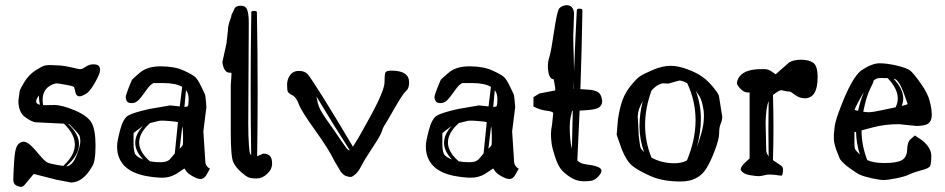

<svg xmlns="http://www.w3.org/2000/svg" viewBox="-20 -684 3638 739"><path d="M234.4 -43.9C267.6 -72.3 284.2 -100.6 284.2 -128.9C284.2 -154.9 270.2 -181 242.2 -207H245.6L267.1 -185.1C275.9 -175.9 281.7 -168.9 284.7 -163.8C287.6 -158.8 289.1 -150.8 289.1 -139.9C289.1 -129 285.3 -113.6 277.8 -93.8C270.3 -73.9 263.3 -61 256.6 -54.9C249.9 -48.9 245.2 -45.6 242.4 -44.9C239.7 -44.3 237 -43.9 234.4 -43.9ZM129.9 -316.9V-311.5C129.9 -302.1 131.2 -291.8 133.8 -280.8C124 -283 119.1 -287.2 119.1 -293.2C119.1 -299.2 122.7 -307.1 129.9 -316.9ZM50.8 -296.9C50.8 -267.3 59.2 -246.3 75.9 -233.9C92.7 -221.5 106.1 -214.7 116.2 -213.4H116.7L226.1 -208C254.1 -181 268.1 -154.1 268.1 -127.4C268.1 -100.1 253.3 -72.8 223.6 -45.4C218.1 -46.1 208 -47.7 193.4 -50.3C178.7 -52.9 168.1 -55.8 161.4 -59.1C154.7 -62.3 143.2 -73.7 127 -93.3C110.7 -112.8 98.6 -125.2 90.8 -130.6C83 -136 76.5 -138.7 71.3 -138.7C66.1 -138.7 60.5 -136.7 54.7 -132.8C48.8 -128.9 44.3 -121.6 41 -110.8C37.8 -100.1 35.3 -80.4 33.7 -51.8C32.1 -23.1 31.2 -3.3 31.2 7.6C31.2 18.5 34.9 25.8 42.2 29.5C49.6 33.3 55.5 35.2 60.1 35.2C64.6 35.2 69 33.2 73.2 29.3L109.9 -14.6L197.3 7.8L254.4 18.6C285 17.3 311.5 -2.9 334 -42C343.1 -54.4 347.7 -81.4 347.7 -123C347.7 -164.7 342.4 -194.4 332 -212.2C321.6 -229.9 300.1 -245.6 267.6 -259.3C235 -272.9 209.3 -279.8 190.4 -279.8C171.5 -279.8 160.5 -279.6 157.2 -279.3H151.6H146C144.7 -286.5 144 -293.3 144 -299.8C144 -333 161.1 -354.2 195.3 -363.3C202.1 -363 214.5 -361.2 232.4 -357.9C250.3 -354.7 260.6 -352.1 263.2 -350.1C265.8 -348.1 267.9 -342.1 269.5 -332C271.2 -321.9 275.1 -315.9 281.2 -314L282.2 -313.5H289.1C292.6 -313.5 299.6 -316.4 310.1 -322.3C320.5 -328.1 332.3 -342.7 345.5 -366C358.6 -389.2 365.2 -405 365.2 -413.3C365.2 -421.6 363.2 -427.6 359.1 -431.2C355.1 -434.7 348.2 -436.5 338.6 -436.5C329 -436.5 319.8 -433.6 311 -427.7C302.2 -421.9 296.6 -418.8 294.2 -418.5C291.7 -418.1 289.2 -418 286.6 -418C284 -418 274 -420.1 256.6 -424.3C239.2 -428.5 222.9 -431.2 207.8 -432.1C192.6 -433.1 181 -433.6 172.9 -433.6C164.7 -433.6 157.6 -432.9 151.4 -431.4C145.2 -429.9 133.8 -423.9 117.2 -413.3C100.6 -402.8 86.7 -388.6 75.4 -370.8C64.2 -353.1 57.6 -340.7 55.7 -333.5Z M702.6 -275.4C700 -273.4 695.8 -272.5 689.9 -272.5L691.4 -288.6L695.8 -336.9C702.6 -328.5 706.1 -316.9 706.1 -302.2C706.1 -287.6 704.9 -278.6 702.6 -275.4ZM665 -213.9C660.8 -173.8 656.7 -133.6 652.8 -93.3C648.6 -88.4 642.8 -81.5 635.5 -72.8C628.2 -64 616.2 -59.6 599.6 -59.6C583 -59.6 568.8 -60.7 557.1 -63C529.5 -87.1 515.6 -111.3 515.6 -135.7C515.6 -160.5 529.6 -185.4 557.6 -210.4C574.5 -214.4 584.9 -216.9 588.6 -218C592.4 -219.2 597.6 -219.7 604.2 -219.7C610.9 -219.7 621.5 -219.1 636 -217.8C650.5 -216.5 660.2 -215.2 665 -213.9ZM774.4 -271.5C774.4 -274.1 773.8 -282.2 772.5 -295.9C771.2 -309.6 770.1 -317.5 769.3 -319.8C768.5 -322.1 763.6 -332.4 754.6 -350.8C745.7 -369.2 737.9 -381.5 731.2 -387.7C724.5 -393.9 709.6 -402.3 686.5 -412.8C663.4 -423.4 634.1 -428.7 598.6 -428.7C563.2 -428.7 535.8 -420.1 516.6 -402.8C513.7 -400.2 510.3 -397.3 506.6 -394C502.8 -390.8 500.2 -388.4 498.5 -387C496.9 -385.5 495.1 -383.9 493.2 -382.1C491.2 -380.3 489.8 -378.8 489 -377.7C488.2 -376.5 487.3 -375.1 486.3 -373.3C485.4 -371.5 481.4 -361.7 474.4 -344C467.4 -326.3 463.9 -314.8 463.9 -309.6C463.9 -304.4 465.4 -299.3 468.5 -294.4C471.6 -289.6 477.7 -287.1 486.8 -287.1C495.9 -287.1 503.9 -290.2 510.7 -296.4C517.6 -302.6 526.2 -313.2 536.6 -328.1C547 -343.1 555 -352.9 560.5 -357.4C566.1 -362 570 -364.3 572.3 -364.3H608.4C640.6 -364.3 664.9 -359.4 681.2 -349.6C677.9 -324.5 674.8 -299.5 671.9 -274.4L634.8 -278.3L555.2 -264.6C514.5 -255.5 487.5 -247.2 474.1 -239.7C460.8 -232.3 450.2 -213.6 442.4 -183.8C434.6 -154.1 430.7 -134 430.7 -123.5C430.7 -113.1 431.3 -104.2 432.6 -96.7C442.1 -50.1 476.4 -20.5 535.6 -7.8C562.7 -2.6 585.7 0 604.7 0C623.8 0 641.6 -4.9 658.2 -14.6L688.5 -34.7L689.9 -35.6C691.2 -34.3 693.5 -30.9 696.8 -25.4C700 -19.9 708 -13.4 720.7 -6.1C733.4 1.2 743.5 4.9 751 4.9H752C761.7 4.9 769.7 -1.1 775.9 -13.2L788.1 -34.7L780.3 -40C774.4 -45.9 771.2 -52.2 770.5 -59.1L762.7 -178.2ZM671.4 -111.3C675 -140.3 678.4 -169.1 681.6 -197.8C683.6 -189.6 684.6 -176.7 684.6 -158.9C684.6 -141.2 684.3 -130.7 683.8 -127.4C683.3 -124.2 679.2 -118.8 671.4 -111.3ZM530.3 -199.7C510.4 -177.6 500.5 -155.8 500.5 -134.3C500.5 -112.8 510.7 -91.5 531.2 -70.3C516.9 -75.8 507.2 -81.9 502 -88.6C496.7 -95.3 494.1 -110 494.1 -132.8V-171.9Z M969.7 -82.5C971 -164.9 971.7 -247.7 971.7 -331.1C971.7 -432.3 970.7 -534.2 968.8 -636.7C968.8 -640.3 965.2 -642.1 958 -642.1C950.8 -642.1 947.3 -640.3 947.3 -636.7C945.6 -540 944.8 -443.2 944.8 -346.2C944.8 -259.9 945.5 -173.3 946.8 -86.4C945.8 -87.7 944.5 -89.6 942.9 -92C941.2 -94.5 939.6 -106 938 -126.7C936.4 -147.4 935.5 -174.2 935.5 -207L937.5 -596.7C937.5 -618.8 935.5 -635.3 931.6 -646C927.7 -656.7 919.3 -662.1 906.2 -662.1C893.2 -662.1 884.8 -657.5 881.1 -648.2C877.4 -638.9 874.8 -633.4 873.3 -631.6C871.8 -629.8 870.8 -626.8 870.4 -622.6C869.9 -618.3 869.1 -615.5 868.2 -614C867.2 -612.5 865.2 -606.9 862.1 -596.9C859 -587 857.4 -577.1 857.4 -567.4L851.6 -516.6L835.9 -444.8V-444.3C839.8 -417.6 849 -404.3 863.3 -404.3L871.1 -403.8C870.8 -389.5 869.8 -374.5 868.2 -358.9V-175.8C868.2 -112.3 871.4 -73.7 877.9 -60.1C884.4 -46.4 894 -33.9 906.7 -22.7C919.4 -11.5 929.2 -4.4 936 -1.5C942.9 1.5 953.5 2.9 968 2.9C982.5 2.9 996 -3 1008.5 -14.9C1021.1 -26.8 1027.3 -40 1027.3 -54.4C1027.3 -68.9 1024.3 -78.9 1018.3 -84.5C1012.3 -90 1003.9 -92.8 993.2 -92.8Z M1197.8 -313C1239.4 -243.3 1282.4 -174 1326.7 -105C1326.3 -105 1324.5 -105.6 1321 -106.7C1317.6 -107.8 1307.7 -120.7 1291.3 -145.3C1274.8 -169.8 1256.8 -195.8 1237.3 -223.1C1217.8 -250.5 1206.5 -271.7 1203.4 -286.9C1200.3 -302 1198.4 -310.7 1197.8 -313ZM1487.3 -412.1C1474 -412.1 1466.1 -409.9 1463.6 -405.5C1461.2 -401.1 1460 -388.5 1460 -367.7C1460 -346.8 1442.9 -304.9 1408.7 -241.7C1374.5 -178.5 1351.1 -137.9 1338.4 -119.6C1288.2 -203.9 1248.7 -269.1 1219.7 -315.2C1190.8 -361.2 1172.4 -388.8 1164.8 -397.7C1157.1 -406.7 1145.8 -411.1 1130.9 -411.1C1115.9 -411.1 1104.5 -405.8 1096.7 -395C1088.9 -384.3 1085 -371.9 1085 -357.9C1085 -343.9 1086 -334.8 1088.1 -330.6C1090.3 -326.3 1096.1 -321.9 1105.7 -317.1C1115.3 -312.4 1123.5 -301 1130.1 -283C1136.8 -264.9 1157.6 -231.6 1192.6 -183.1C1227.6 -134.6 1252.6 -94.7 1267.6 -63.5L1291.5 -23.4C1297.7 -15 1304.2 -9.4 1311 -6.8C1317.9 -4.2 1323.8 -2.9 1328.9 -2.9C1333.9 -2.9 1340.4 -6.5 1348.4 -13.7C1356.4 -20.8 1364 -31.7 1371.3 -46.4C1378.7 -61 1392.9 -84.3 1414.1 -116.2C1435.2 -148.1 1447.1 -168.8 1449.7 -178.2C1452.3 -187.7 1455.6 -195.3 1459.7 -201.2C1463.8 -207 1476.6 -228.9 1498.3 -266.8C1519.9 -304.8 1534.7 -327 1542.7 -333.5C1550.7 -340 1554.7 -351.1 1554.7 -366.7C1554.7 -397 1532.2 -412.1 1487.3 -412.1Z M1891.1 -275.4C1888.5 -273.4 1884.3 -272.5 1878.4 -272.5L1879.9 -288.6L1884.3 -336.9C1891.1 -328.5 1894.5 -316.9 1894.5 -302.2C1894.5 -287.6 1893.4 -278.6 1891.1 -275.4ZM1853.5 -213.9C1849.3 -173.8 1845.2 -133.6 1841.3 -93.3C1837.1 -88.4 1831.3 -81.5 1824 -72.8C1816.7 -64 1804.7 -59.6 1788.1 -59.6C1771.5 -59.6 1757.3 -60.7 1745.6 -63C1717.9 -87.1 1704.1 -111.3 1704.1 -135.7C1704.1 -160.5 1718.1 -185.4 1746.1 -210.4C1763 -214.4 1773.4 -216.9 1777.1 -218C1780.8 -219.2 1786.1 -219.7 1792.7 -219.7C1799.4 -219.7 1810 -219.1 1824.5 -217.8C1838.9 -216.5 1848.6 -215.2 1853.5 -213.9ZM1962.9 -271.5C1962.9 -274.1 1962.2 -282.2 1960.9 -295.9C1959.6 -309.6 1958.6 -317.5 1957.8 -319.8C1956.9 -322.1 1952.1 -332.4 1943.1 -350.8C1934.2 -369.2 1926.4 -381.5 1919.7 -387.7C1913 -393.9 1898.1 -402.3 1875 -412.8C1851.9 -423.4 1822.6 -428.7 1787.1 -428.7C1751.6 -428.7 1724.3 -420.1 1705.1 -402.8C1702.1 -400.2 1698.8 -397.3 1695.1 -394C1691.3 -390.8 1688.6 -388.4 1687 -387C1685.4 -385.5 1683.6 -383.9 1681.6 -382.1C1679.7 -380.3 1678.3 -378.8 1677.5 -377.7C1676.7 -376.5 1675.8 -375.1 1674.8 -373.3C1673.8 -371.5 1669.8 -361.7 1662.8 -344C1655.8 -326.3 1652.3 -314.8 1652.3 -309.6C1652.3 -304.4 1653.9 -299.3 1657 -294.4C1660.1 -289.6 1666.2 -287.1 1675.3 -287.1C1684.4 -287.1 1692.4 -290.2 1699.2 -296.4C1706.1 -302.6 1714.7 -313.2 1725.1 -328.1C1735.5 -343.1 1743.5 -352.9 1749 -357.4C1754.6 -362 1758.5 -364.3 1760.7 -364.3H1796.9C1829.1 -364.3 1853.4 -359.4 1869.6 -349.6C1866.4 -324.5 1863.3 -299.5 1860.4 -274.4L1823.2 -278.3L1743.7 -264.6C1703 -255.5 1675.9 -247.2 1662.6 -239.7C1649.3 -232.3 1638.7 -213.6 1630.9 -183.8C1623 -154.1 1619.1 -134 1619.1 -123.5C1619.1 -113.1 1619.8 -104.2 1621.1 -96.7C1630.5 -50.1 1664.9 -20.5 1724.1 -7.8C1751.1 -2.6 1774.2 0 1793.2 0C1812.3 0 1830.1 -4.9 1846.7 -14.6L1877 -34.7L1878.4 -35.6C1879.7 -34.3 1882 -30.9 1885.3 -25.4C1888.5 -19.9 1896.5 -13.4 1909.2 -6.1C1921.9 1.2 1932 4.9 1939.5 4.9H1940.4C1950.2 4.9 1958.2 -1.1 1964.4 -13.2L1976.6 -34.7L1968.8 -40C1962.9 -45.9 1959.6 -52.2 1959 -59.1L1951.2 -178.2ZM1859.9 -111.3C1863.4 -140.3 1866.9 -169.1 1870.1 -197.8C1872.1 -189.6 1873 -176.7 1873 -158.9C1873 -141.2 1872.8 -130.7 1872.3 -127.4C1871.8 -124.2 1867.7 -118.8 1859.9 -111.3ZM1718.8 -199.7C1698.9 -177.6 1689 -155.8 1689 -134.3C1689 -112.8 1699.2 -91.5 1719.7 -70.3C1705.4 -75.8 1695.6 -81.9 1690.4 -88.6C1685.2 -95.3 1682.6 -110 1682.6 -132.8V-171.9Z M2296.9 -299.8V-300.3C2295.2 -314.9 2289.7 -324.9 2280.3 -330.1C2270.8 -335.3 2258.4 -338.3 2242.9 -339.1C2227.5 -339.9 2217.8 -340.5 2213.9 -340.8C2217.4 -441.7 2220.1 -543.1 2221.7 -645C2221.7 -648.6 2218.2 -650.5 2211.2 -650.6C2204.2 -650.8 2200.5 -649.1 2200.2 -645.5C2196 -567.4 2192.4 -488.9 2189.5 -410.2C2189.5 -426.4 2189 -448.4 2188 -476.1C2187 -503.7 2186.5 -527.3 2186.5 -546.9L2189.5 -632.8V-633.3C2188.8 -642.7 2186 -650.2 2181.2 -655.8C2176.3 -661.3 2169.6 -664.1 2161.1 -664.1H2160.6C2148.6 -663.4 2139.2 -659.2 2132.3 -651.4L2131.8 -650.9C2126.3 -642.1 2119.9 -612.7 2112.5 -562.7C2105.2 -512.8 2099.4 -481 2095.2 -467.5C2091 -454 2088.9 -442.4 2088.9 -432.6V-419.4C2090.2 -406.7 2092.4 -396.9 2095.7 -389.9C2099 -382.9 2104.2 -379.2 2111.3 -378.9L2117.2 -344.7C2117.2 -340.5 2117 -337.6 2116.7 -335.9L2056.2 -324.2L2033.2 -310.1V-273.9L2036.1 -272.5C2051.8 -264.6 2067.7 -259.8 2084 -257.8C2100.3 -255.9 2108.7 -252.8 2109.4 -248.5L2105 -205.6C2102.1 -190.6 2100.6 -178.1 2100.6 -168C2100.6 -157.9 2101.4 -146.2 2103 -132.8C2104.7 -119.5 2109 -102.3 2116 -81.3C2123 -60.3 2130.2 -44.8 2137.7 -34.7C2145.2 -24.6 2157.1 -14 2173.6 -2.9C2190 8.1 2207.4 13.7 2225.6 13.7C2243.8 13.7 2256.3 12.4 2262.9 9.8C2269.6 7.2 2276.6 2 2283.9 -5.9C2291.3 -13.7 2294.9 -20.8 2294.9 -27.1C2294.9 -33.4 2289.5 -38.6 2278.6 -42.5C2267.7 -46.4 2254.2 -49.2 2238 -51C2221.9 -52.8 2210 -57.9 2202.1 -66.4C2205.4 -130.2 2208.3 -194.2 2210.9 -258.3L2227.1 -259.3C2256 -260.6 2275.1 -264 2284.2 -269.5C2293.3 -275.1 2297.9 -284 2297.9 -296.4V-297.4ZM2176.8 -234.9 2182.1 -257.3H2184.6C2183.3 -208.5 2182.1 -159.7 2181.2 -110.8C2177.9 -124.2 2175.7 -138.3 2174.6 -153.3C2173.4 -168.3 2172.9 -182.9 2172.9 -197C2172.9 -211.2 2174.2 -223.8 2176.8 -234.9ZM2188.5 -376C2188.2 -364.9 2187.7 -353.7 2187 -342.3H2186Z M2459 -98.1C2450.8 -106.9 2446.2 -113.1 2445.1 -116.7C2443.9 -120.3 2441.7 -134.9 2438.5 -160.6L2434.6 -236.3C2435.2 -254.9 2441.7 -274.3 2454.1 -294.4C2445.6 -263.2 2441.4 -231 2441.4 -198C2441.4 -165 2447.3 -131.7 2459 -98.1ZM2487.8 -335.9C2497.2 -346 2505.9 -353.1 2513.9 -357.2C2521.9 -361.2 2528.2 -363.3 2532.7 -363.3L2552.2 -362.3L2594.7 -374C2602.2 -374 2612.3 -370.6 2625 -363.8C2646.5 -318.2 2657.2 -270.7 2657.2 -221.2C2657.2 -171.7 2646.2 -120.1 2624 -66.4C2610 -59.2 2594.9 -55.7 2578.6 -55.7H2575.7C2542.8 -55.7 2513.3 -63 2487.3 -77.6C2471 -118 2462.9 -159.7 2462.9 -202.9C2462.9 -246 2471.2 -290.4 2487.8 -335.9ZM2658.2 -334.5C2660.8 -331.2 2665.5 -324.1 2672.4 -313C2679.2 -301.9 2684.6 -283.2 2688.5 -256.8L2689.5 -238.3C2689.5 -215.5 2685.9 -192.1 2678.7 -168.2C2671.5 -144.3 2665.9 -127.3 2661.6 -117.2C2672.4 -154 2677.7 -190.5 2677.7 -226.8C2677.7 -263.1 2671.2 -299 2658.2 -334.5ZM2560.8 -430.7C2540.4 -430.7 2518.1 -425.5 2493.7 -415.3C2469.2 -405 2452.3 -396.6 2442.9 -390.1C2433.4 -383.6 2421.8 -371.7 2408 -354.5C2394.1 -337.2 2383.5 -318.8 2376.2 -299.3C2368.9 -279.8 2363 -254.6 2358.4 -223.6L2353.5 -165.5L2373.5 -108.4C2385.6 -78.5 2399.3 -57.4 2414.6 -45.2C2429.9 -33 2453.1 -19.9 2484.4 -6.1C2515.6 7.7 2554.1 14.6 2599.9 14.6C2645.6 14.6 2678.7 -2.4 2699.2 -36.6C2710.6 -55.2 2721.6 -78.7 2732.2 -107.2C2742.8 -135.7 2748 -157.3 2748 -172.1C2748 -186.9 2750 -198.7 2753.9 -207.5C2757.8 -216.3 2759.8 -225.6 2759.8 -235.4L2747.1 -315.4C2744.8 -322.3 2737.4 -333.3 2724.9 -348.6C2712.3 -363.9 2699.1 -376.8 2685.1 -387.2C2671.1 -397.6 2651.9 -407.5 2627.7 -416.7C2603.4 -426 2581.1 -430.7 2560.8 -430.7Z M2926.8 -213.4C2927.7 -251.1 2931.6 -278.6 2938.5 -295.9C2937.8 -260.4 2937.5 -224.8 2937.5 -189C2937.5 -153.2 2937.8 -117.4 2938.5 -81.5C2933.6 -88.7 2930.5 -95.7 2929.2 -102.5ZM3009.8 -332H3018.6C3021.2 -332 3028.3 -327.6 3040 -318.8C3051.8 -310.1 3064.1 -305.7 3077.1 -305.7C3110.4 -305.7 3127 -332.7 3127 -386.7C3127 -416 3121.3 -434.6 3109.9 -442.4C3098.5 -450.2 3083.1 -454.1 3063.7 -454.1C3044.4 -454.1 3029.3 -450.8 3018.6 -444.3H3018.1L2965.3 -397.9L2952.6 -407.2C2942.2 -414.4 2932.6 -418 2923.8 -418H2910.2C2862.6 -418 2832.8 -405.4 2820.8 -380.4C2817.9 -373.9 2816.4 -368.3 2816.4 -363.8C2816.4 -359.2 2820.9 -352.1 2829.8 -342.5C2838.8 -332.9 2848.3 -328.1 2858.4 -328.1H2865.2V-74.2L2847.7 -58.1C2836.6 -48 2831.1 -39.4 2831.1 -32.2V-30.8L2831.5 -29.8C2837.1 -19.4 2848.4 -12.8 2865.5 -10C2882.6 -7.2 2894 -5.9 2899.7 -5.9C2905.4 -5.9 2914.1 -7.3 2925.8 -10.3C2930.3 -11.6 2936.2 -12.2 2943.4 -12.2C2954.4 -12.2 2968.6 -10.7 2985.8 -7.8H2986.8C2991.4 -7.8 2993.7 -15.5 2993.7 -30.8L2993.2 -37.1C2992.8 -38.1 2992.3 -39.2 2991.5 -40.5C2990.6 -41.8 2989.8 -43.1 2989 -44.2C2988.2 -45.3 2983.1 -49 2973.6 -55.2C2964.2 -61.4 2958 -65.4 2955.1 -67.4C2956.4 -109 2957 -150.7 2957 -192.4C2957 -234 2956.4 -276 2955.1 -318.4C2970.7 -330.7 2981.4 -336.9 2987.3 -336.9Z M3302.7 -253.9C3310.2 -292.3 3319 -321.6 3329.1 -341.8C3337.9 -359.4 3342.3 -369.5 3342.3 -372.1C3342.3 -372.7 3342.1 -373 3341.8 -373C3342.4 -373.7 3345 -375.7 3349.4 -378.9C3353.8 -382.2 3361.6 -383.8 3372.8 -383.8C3384 -383.8 3391.9 -383.6 3396.5 -383.3C3422.5 -356.3 3435.5 -330.2 3435.5 -305.2C3435.5 -293.5 3432.8 -282.1 3427.2 -271C3414.6 -268.4 3396.2 -264.6 3372.3 -259.5C3348.4 -254.5 3333.2 -252 3326.7 -252C3320.1 -252 3312.2 -252.6 3302.7 -253.9ZM3386.2 -56.6H3378.9C3354.2 -57 3333.8 -60.7 3317.9 -67.9C3303.5 -105 3296.2 -143.1 3295.9 -182.1C3296.5 -182.5 3311.8 -186.5 3341.8 -194.3C3371.7 -202.1 3404.6 -206.1 3440.4 -206.1L3506.8 -199.2C3529.6 -199.2 3545.2 -202.6 3553.7 -209.2C3562.2 -215.9 3566.4 -226.6 3566.4 -241.2C3566.4 -255.9 3563.9 -273.4 3558.8 -293.9C3553.8 -314.5 3542 -337.7 3523.4 -363.8C3504.9 -389.8 3491.4 -406.1 3482.9 -412.6C3474.4 -419.1 3457.6 -425.4 3432.4 -431.4C3407.1 -437.4 3384.8 -440.4 3365.5 -440.4C3346.1 -440.4 3323.3 -431.7 3297.1 -414.3C3270.9 -396.9 3241 -342.3 3207.5 -250.5C3197.4 -222.2 3192.2 -202.1 3191.9 -190.4L3189.5 -166V-148.9C3189.5 -140.1 3192.2 -127.1 3197.8 -109.9L3212.9 -71.8C3220.4 -61 3233 -49.2 3250.7 -36.4C3268.5 -23.5 3281.9 -15.1 3291 -11C3300.1 -6.9 3314.8 -2.6 3335 2C3355.1 6.5 3370.5 8.8 3381.1 8.8C3391.7 8.8 3408 6.6 3429.9 2.2C3451.9 -2.2 3469.1 -7.3 3481.4 -13.2C3493.8 -19 3509.3 -24.3 3527.8 -29.1C3546.4 -33.8 3557.1 -39.1 3560.1 -45.2C3563 -51.2 3564.5 -64.3 3564.5 -84.5C3564.5 -104.7 3553.1 -124.2 3530.3 -143.1L3529.8 -143.6L3501.5 -162.6L3485.4 -148.9C3476.9 -142.1 3472.3 -128.7 3471.7 -108.6C3471 -88.6 3464.2 -75 3451.2 -67.6C3438.2 -60.3 3416.5 -56.6 3386.2 -56.6ZM3304.7 -329.1C3294.9 -304.7 3287.6 -280.8 3282.7 -257.3C3276.2 -258.6 3271.6 -259.9 3269 -261.2C3271.3 -267.4 3276.6 -278.4 3284.9 -294.2C3293.2 -310 3299.8 -321.6 3304.7 -329.1ZM3268.6 -129.4V-175.3L3274.9 -176.8C3275.6 -146.8 3280.4 -117.5 3289.6 -88.9C3279.1 -99 3273 -106.2 3271.2 -110.6C3269.4 -115 3268.6 -121.3 3268.6 -129.4ZM3426.3 -378.9C3430.2 -377.9 3435.6 -371.9 3442.6 -360.8C3449.6 -349.8 3460 -323.9 3473.6 -283.2C3470.1 -281.6 3465.7 -280.1 3460.4 -278.8L3450.7 -276.4C3454.6 -285.8 3456.5 -295.4 3456.5 -305.2C3456.5 -329.3 3444.2 -354.5 3419.4 -380.9C3420.1 -380.5 3422.4 -379.9 3426.3 -378.9Z"/></svg>

Font: Drukaatie burti
Style: Regular
Weight: 400
Version: Version 0.14.4